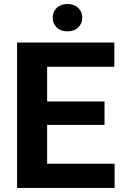

<svg xmlns="http://www.w3.org/2000/svg" viewBox="-20 -919 602 939"><path d="M540.5 -118.2V0H164.1V-118.2ZM210.5 -710.9V0H63.5V-710.9ZM491.2 -422.9V-308.1H164.1V-422.9ZM539.1 -710.9V-592.3H164.1V-710.9ZM237.8 -832Q237.8 -861.3 257.3 -880.4Q276.9 -899.4 310.1 -899.4Q342.8 -899.4 362.5 -880.4Q382.3 -861.3 382.3 -832Q382.3 -803.7 362.5 -784.7Q342.8 -765.6 310.1 -765.6Q276.9 -765.6 257.3 -784.7Q237.8 -803.7 237.8 -832Z"/></svg>

Font: RobotoDEMO
Style: Regular
Weight: 400
Designer: Christian Robertson
Foundry: Google
Version: Version 2.136